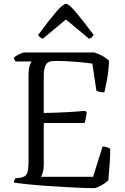

<svg xmlns="http://www.w3.org/2000/svg" viewBox="-20 -976 648 996"><path d="M470 0Q445 0 403.5 -1.5Q362 -3 312 -6Q262 -9 212 -12.5Q162 -16 119.5 -20.5Q77 -25 52 -29Q52 -36 55 -42Q58 -48 60 -51L85 -54Q110 -57 119 -74Q128 -91 128 -140V-582Q128 -618 134 -635.5Q140 -653 144 -657H61Q59 -660 56 -664.5Q53 -669 52 -677Q57 -682 68 -688.5Q79 -695 90.5 -699.5Q102 -704 107 -704H469Q519 -688 546 -660Q543 -606 535 -562.5Q527 -519 521 -497Q506 -497 495 -500Q484 -503 480 -506L459 -646Q426 -651 372 -655.5Q318 -660 265 -660Q226 -660 216.5 -637.5Q207 -615 207 -585V-390Q274 -391 326.5 -394Q379 -397 422 -401L430 -392Q425 -355 419 -338H207V-121Q207 -98 202 -81.5Q197 -65 193 -59H463L512 -216Q526 -216 537 -211.5Q548 -207 552 -204Q552 -173 549 -128Q546 -83 542 -40Q528 -27 505.5 -14.5Q483 -2 470 0ZM202 -775Q182 -783 178 -795Q239 -877 273 -916.5Q307 -956 323 -956Q337 -956 371 -916Q405 -876 466 -795Q463 -791 458 -784.5Q453 -778 442 -775L322 -875Z"/></svg>

Font: Texturina ExtraLight
Style: Regular
Weight: 200
Designer: Guillermo Torres Carreño
Foundry: Omnibus-Type
Version: Version 1.002; ttfautohint (v1.8.3)